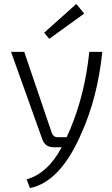

<svg xmlns="http://www.w3.org/2000/svg" viewBox="-20 -747 569 974"><path d="M204 -581 367 -727 407 -678 230 -550ZM499 -484Q475 -253 394 -73Q287 176 132 207L115 163Q223 132 293 0H252Q208 0 194 -42L36 -484H103L243 -72Q251 -51 271 -51H318L336 -91Q411 -270 433 -484Z"/></svg>

Font: Taylor Sans Light
Style: Regular
Weight: 300
Italic angle: -8°
Designer: Natanael Gama
Version: Version 1.001 September 8, 2015